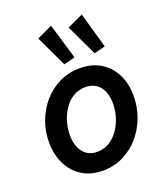

<svg xmlns="http://www.w3.org/2000/svg" viewBox="-144 -883 852 988"><g transform="rotate(-20 282.0 -389.0)"><path d="M249.5 7.8Q184.1 7.8 136.2 -22.2Q88.4 -52.2 62.7 -104.7Q37.1 -157.2 37.1 -224.6Q37.1 -284.7 57.6 -339.4Q78.1 -394 115.5 -436.8Q152.8 -479.5 203.9 -504.2Q254.9 -528.8 315.9 -528.8Q381.8 -528.8 429.4 -499.5Q477.1 -470.2 502.7 -418.9Q528.3 -367.7 528.3 -300.8Q528.3 -240.7 507.8 -185.3Q487.3 -129.9 450 -86.4Q412.6 -43 361.6 -17.6Q310.5 7.8 249.5 7.8ZM254.4 -93.3Q291 -93.3 320.8 -111.3Q350.6 -129.4 371.6 -159.4Q392.6 -189.5 403.8 -226.3Q415 -263.2 415 -300.3Q415 -338.4 402.8 -367.2Q390.6 -396 367.2 -411.9Q343.8 -427.7 309.6 -427.7Q272.5 -427.7 242.9 -409.9Q213.4 -392.1 192.9 -362.3Q172.4 -332.5 161.4 -296.1Q150.4 -259.8 150.4 -222.2Q150.4 -184.1 162.4 -155Q174.3 -126 197.5 -109.6Q220.7 -93.3 254.4 -93.3ZM248.5 -574.7 168 -745.1 252.4 -784.7 310.1 -590.3ZM414.6 -574.7 334 -745.1 420.4 -784.7 475.6 -590.3Z"/></g></svg>

Font: Reddit Sans SemiBold
Style: Italic
Weight: 600
Italic angle: -11.25°
Designer: Stephen Hutchings
Version: Version 1.013